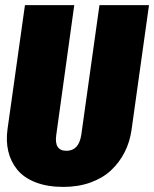

<svg xmlns="http://www.w3.org/2000/svg" viewBox="-20 -716 606 755"><path d="M565.9 -695.8 497.1 -204.1Q490.2 -156.7 469.7 -116.7Q449.2 -76.7 416.5 -46.1Q383.8 -15.6 335.7 1.7Q287.6 19 229 19Q166.5 19 120.1 1Q73.7 -17.1 47.9 -48.8Q22 -80.6 12.5 -121.3Q2.9 -162.1 9.8 -210L78.1 -695.8H272L201.2 -185.1Q192.4 -123 241.2 -123Q290.5 -123 299.8 -187L371.1 -695.8Z"/></svg>

Font: Fira Sans Compressed Heavy
Style: Italic
Weight: 900
Width: 3
Italic angle: -8°
Designer: Carrois Corporate & Edenspiekermann AG
Foundry: Carrois Corporate GbR & Edenspiekermann AG
Version: Version 4.203;PS 004.203;hotconv 1.0.88;makeotf.lib2.5.64775